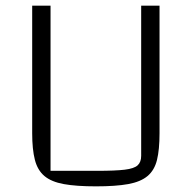

<svg xmlns="http://www.w3.org/2000/svg" viewBox="-20 -645 679 680"><path d="M320 15Q250 15 206 7Q162 -1 137.5 -21.5Q113 -42 103.5 -79Q94 -116 94 -173V-625H159V-40H325Q388 -40 421.5 -44Q455 -48 467.5 -59.5Q480 -71 480 -93V-625H545V-173Q545 -115 536 -78.5Q527 -42 502.5 -21.5Q478 -1 434 7Q390 15 320 15Z"/></svg>

Font: Changa ExtraLight ExtraLight
Style: Regular
Weight: 250
Version: Version 3.002; ttfautohint (v1.8.2)